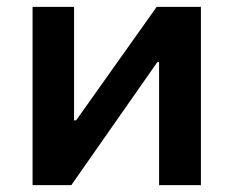

<svg xmlns="http://www.w3.org/2000/svg" viewBox="-20 -540 681 560"><path d="M75 0H188L439 -359H444V0H566V-520H437L202 -189H196V-520H75Z"/></svg>

Font: Fixel Display SemiBold
Style: Regular
Weight: 600
Designer: AlfaBravo + MacPaw
Foundry: Kyrylo Tkachov, Marchela Mozhyna, Serhii Makarenko, Maria Weinstein, Zakhar Kryvoshyya
Version: Version 1.211